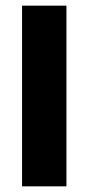

<svg xmlns="http://www.w3.org/2000/svg" viewBox="-20 -659 313 679"><path d="M215 0H58V-639H215Z"/></svg>

Font: Anek Latin Medium
Style: Bold
Weight: 700
Version: Version 1.003